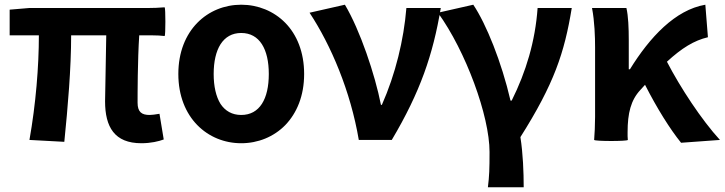

<svg xmlns="http://www.w3.org/2000/svg" viewBox="-20 -594 3076 815"><path d="M535 -560H391H104L21 -553V-444H145C145 -312 132 -152 105 0L253 8C268 -141 282 -303 282 -444H431C430 -342 426 -204 426 -164C426 -55 466 14 580 14C620 14 654 6 675 -2L657 -111C639 -108 625 -106 615 -106C582 -106 564 -118 564 -158C564 -191 564 -337 571 -444H625C643 -444 666 -443 679 -441C683 -444 683 -560 679 -563C655 -561 631 -560 607 -560H535Z M1191 -497C1142 -547 1075 -574 1004 -574C862 -574 737 -466 737 -280C737 -94 862 14 1004 14C1075 14 1142 -13 1191 -63C1240 -114 1271 -187 1271 -280C1271 -373 1240 -447 1191 -497ZM916 -406C936 -437 965 -454 1004 -454C1082 -454 1121 -385 1121 -280C1121 -174 1082 -106 1004 -106C965 -106 936 -123 916 -153C897 -184 887 -227 887 -280C887 -333 897 -376 916 -406Z M1369 -557 1294 -540C1385 -402 1468 -207 1503 0H1643C1764 -204 1818 -362 1851 -560H1778H1705C1694 -425 1659 -280 1601 -149H1597C1572 -277 1508 -467 1444 -574Z M1914 -557 1839 -540C1957 -377 2058 -102 2058 51C2058 124 2057 153 2051 201H2127H2203C2203 138 2200 57 2189 -12C2332 -238 2376 -370 2407 -560H2262C2252 -419 2213 -289 2152 -167H2147C2109 -331 2044 -492 1989 -574Z M2506 -196V-98C2506 -64 2504 -24 2502 0C2506 6 2644 6 2645 0C2645 -4 2644 -10 2644 -16V-33C2644 -114 2658 -169 2698 -212L2718 -234C2769 -134 2824 -46 2871 12L3036 0C2958 -85 2868 -222 2811 -332C2874 -390 2926 -422 2985 -436L2974 -574C2846 -552 2738 -436 2654 -300H2649V-423C2649 -475 2647 -526 2639 -560H2566H2493C2504 -503 2506 -437 2506 -393Z"/></svg>

Font: GenSekiGothic2 TW B
Style: Regular
Weight: 700
Version: Version 2.100;PS 2.1;hotconv 16.6.51;makeotf.lib2.5.65220 DE